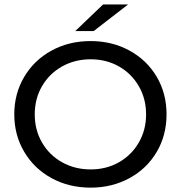

<svg xmlns="http://www.w3.org/2000/svg" viewBox="-20 -836 812 863"><path d="M211.6 -35.4C263.7 -6.9 322.3 7.4 387.3 7.4C451.7 7.4 510 -6.9 562.1 -35.4C614.3 -63.9 655 -103.2 684.5 -153.2C713.9 -203.2 728.6 -259.4 728.6 -322C728.6 -384.6 713.9 -440.8 684.5 -490.8C655 -540.8 614.3 -580.1 562.1 -608.6C510 -637.1 451.7 -651.4 387.3 -651.4C322.3 -651.4 263.7 -637.1 211.6 -608.6C159.5 -580.1 118.5 -540.7 88.8 -490.4C59 -440.1 44.2 -383.9 44.2 -322C44.2 -260.1 59 -203.9 88.8 -153.6C118.5 -103.3 159.5 -63.9 211.6 -35.4ZM514.7 -106.7C477 -85.3 434.5 -74.5 387.3 -74.5C340.1 -74.5 297.3 -85.3 259 -106.7C220.6 -128.2 190.6 -157.8 168.8 -195.5C147 -233.2 136.2 -275.4 136.2 -322C136.2 -368.6 147 -410.8 168.8 -448.5C190.6 -486.2 220.6 -515.8 259 -537.3C297.3 -558.7 340.1 -569.5 387.3 -569.5C434.5 -569.5 477 -558.7 514.7 -537.3C552.5 -515.8 582.2 -486.2 604 -448.5C625.8 -410.8 636.6 -368.6 636.6 -322C636.6 -275.4 625.8 -233.2 604 -195.5C582.2 -157.8 552.5 -128.2 514.7 -106.7ZM443.4 -816 318.3 -696.4H401.1L555.7 -816Z"/></svg>

Font: Montserrat Ace
Style: Regular
Weight: 500
Designer: Julieta Ulanovsky
Foundry: Julieta Ulanovsky
Version: Version 1